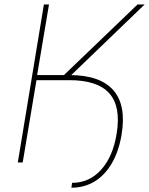

<svg xmlns="http://www.w3.org/2000/svg" viewBox="-20 -748 686 884"><path d="M169.4 -378.9 173.3 -402.3H301.3Q441.4 -401.9 502 -332.5Q562.5 -263.2 539.6 -127Q526.9 -51.3 495.1 3.4Q463.4 58.1 416 87.2Q368.7 116.2 308.6 116.2L312 93.8Q391.6 93.8 446 33Q500.5 -27.8 517.1 -133.3Q537.6 -257.8 482.9 -318.6Q428.2 -379.4 297.4 -378.9ZM62 0 182.1 -727.5H205.6L150.9 -402.3H274.4L613.3 -727.5H646L283.7 -378.9H147.9L84.5 0Z"/></svg>

Font: Inter 18pt Thin
Style: Italic
Weight: 250
Italic angle: -9.3988°
Version: Version 4.001;git-66647c0bb